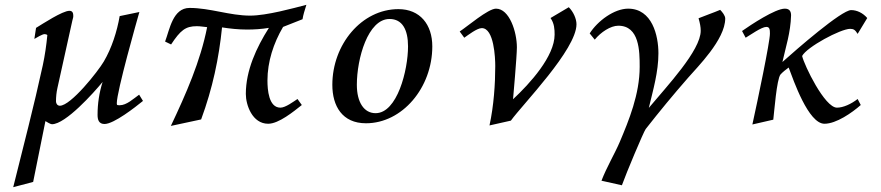

<svg xmlns="http://www.w3.org/2000/svg" viewBox="-20 -500 3668 799"><path d="M35 279 118 257 169 4C174 7 190 17 196 17C253 17 370 -114 407 -159C393 -115 386 -69 386 -22C386 -2 391 16 415 16C454 16 543 -54 575 -80L559 -106C535 -89 507 -62 478 -62C475 -62 471 -62 468 -63C467 -63 466 -66 466 -70C466 -120 550 -415 560 -450L478 -433C467 -369 445 -300 412 -244C388 -203 275 -60 229 -60C219 -60 213 -69 213 -78C213 -97 215 -116 219 -134L281 -414C282 -420 285 -426 285 -433C285 -444 283 -455 269 -455C240 -455 158 -401 130 -384L123 -338C131 -343 157 -358 165 -358C169 -358 174 -357 177 -354C173 -312 167 -270 158 -228C121 -58 77 110 35 279Z M667 -327 692 -315C731 -374 752 -391 799 -391C815 -391 828 -388 842 -387C814 -245 754 -109 691 24L817 -3C865 -133 891 -258 904 -386C936 -381 972 -377 1008 -377C1038 -377 1069 -379 1099 -384C1047 -302 1003 -207 1003 -109C1003 -63 1030 15 1096 15C1140 15 1202 -36 1236 -63L1218 -88C1201 -77 1168 -52 1147 -52C1098 -52 1093 -127 1093 -165C1093 -243 1118 -320 1158 -388L1239 -420C1242 -439 1247 -454 1255 -480C1201 -466 1090 -435 1021 -435C936 -435 854 -467 769 -467C699 -467 686 -377 667 -327Z M1363 -147C1363 -59 1404 13 1503 13C1654 13 1779 -135 1779 -307C1779 -398 1728 -462 1638 -462C1485 -462 1363 -315 1363 -147ZM1465 -147C1465 -256 1511 -421 1601 -421C1654 -421 1678 -377 1678 -307C1678 -208 1633 -29 1543 -29C1495 -29 1465 -74 1465 -147Z M1893 -369 1912 -343C1928 -354 1965 -383 1985 -383C2036 -383 2041 -259 2041 -225C2041 -152 2035 -60 2017 22L2106 2C2155 -66 2379 -294 2379 -399C2379 -422 2366 -451 2347 -470L2271 -425C2287 -402 2288 -378 2288 -356C2288 -266 2186 -153 2115 -87C2115 -87 2131 -266 2131 -303C2131 -367 2100 -464 2044 -464C2011 -464 1924 -389 1893 -369Z M2434 -361 2455 -335C2480 -366 2521 -393 2553 -393C2641 -393 2642 -287 2642 -222C2642 -108 2597 1 2559 91C2539 138 2504 197 2483 252L2568 271C2585 223 2658 49 2667 37C2725 -37 2781 -105 2844 -177C2881 -220 2998 -335 2998 -423C2998 -435 2986 -450 2977 -459C2949 -447 2916 -436 2887 -424C2893 -403 2896 -388 2896 -372C2896 -290 2755 -141 2680 -51C2698 -126 2720 -201 2720 -278C2720 -352 2694 -464 2594 -464C2536 -464 2467 -413 2434 -361Z M3068 -371 3083 -343C3102 -354 3149 -388 3169 -388C3183 -388 3184 -377 3184 -360C3184 -325 3133 -82 3111 18L3198 -2C3202 -34 3212 -170 3228 -190C3238 -201 3250 -210 3262 -219C3282 -166 3344 15 3411 15C3460 15 3526 -31 3562 -63L3549 -88C3522 -67 3489 -52 3463 -52C3412 -52 3327 -228 3318 -267C3337 -304 3478 -380 3518 -380C3533 -380 3539 -375 3549 -359L3589 -425C3571 -446 3546 -458 3522 -458C3482 -458 3294 -294 3236 -242C3250 -305 3270 -364 3272 -436C3272 -452 3266 -464 3246 -464C3206 -464 3105 -397 3068 -371Z"/></svg>

Font: KpRoman
Style: SemiboldItalic
Weight: 600
Italic angle: -11°
Version: Version 0.66